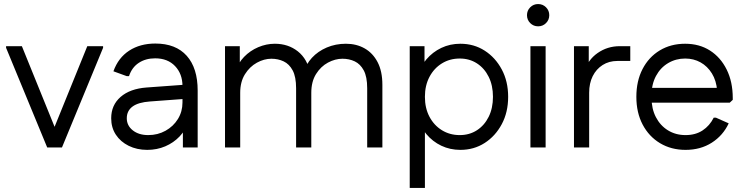

<svg xmlns="http://www.w3.org/2000/svg" viewBox="-20 -728 3678 948"><path d="M239 0V-76L411 -500H489V-492L286 0ZM213 0 10 -492V-500H88L260 -76V0Z M707 12Q656 12 615.5 -8Q575 -28 552 -63Q529 -98 529 -144Q529 -209 575.5 -249.5Q622 -290 704 -296L896 -310V-240L721 -227Q663 -223 634.5 -202Q606 -181 606 -144Q606 -108 635.5 -84.5Q665 -61 712 -61Q759 -61 797.5 -82.5Q836 -104 858.5 -140.5Q881 -177 881 -222V-303Q881 -363 844.5 -401.5Q808 -440 746 -440Q699 -440 665 -417.5Q631 -395 617 -352H606L540 -376Q564 -443 618 -478Q672 -513 747 -513Q848 -513 902 -452.5Q956 -392 956 -281V0H883V-145L909 -126Q897 -86 867 -54.5Q837 -23 796 -5.5Q755 12 707 12Z M1091 0V-500H1164V-355L1142 -374Q1155 -416 1185 -447Q1215 -478 1255 -495Q1295 -512 1337 -512Q1403 -512 1450.5 -474.5Q1498 -437 1512 -366H1478Q1490 -410 1520 -442.5Q1550 -475 1593.5 -493.5Q1637 -512 1688 -512Q1740 -512 1780.5 -489Q1821 -466 1844.5 -421Q1868 -376 1868 -309V0H1793V-292Q1793 -349 1776 -380.5Q1759 -412 1731.5 -425Q1704 -438 1671 -438Q1635 -438 1599.5 -419Q1564 -400 1540.5 -362.5Q1517 -325 1517 -270V0H1442V-292Q1442 -349 1425 -380.5Q1408 -412 1380.5 -425Q1353 -438 1320 -438Q1284 -438 1248.5 -418.5Q1213 -399 1189.5 -361.5Q1166 -324 1166 -270V0Z M2253 12Q2202 12 2159 -8.5Q2116 -29 2085 -66Q2054 -103 2039 -152V-348Q2054 -398 2085 -434.5Q2116 -471 2159 -491.5Q2202 -512 2253 -512Q2320 -512 2373 -478Q2426 -444 2457.5 -385Q2489 -326 2489 -250Q2489 -174 2457.5 -115Q2426 -56 2373 -22Q2320 12 2253 12ZM2003 200V-500H2076V-313L2064 -250L2078 -187V200ZM2250 -61Q2298 -61 2335 -85Q2372 -109 2393 -151.5Q2414 -194 2414 -250Q2414 -306 2393 -348.5Q2372 -391 2335 -415Q2298 -439 2250 -439Q2201 -439 2162 -415Q2123 -391 2100.5 -348.5Q2078 -306 2078 -250Q2078 -194 2100.5 -151.5Q2123 -109 2162 -85Q2201 -61 2250 -61Z M2599 0V-500H2674V0ZM2637 -598Q2614 -598 2598 -614Q2582 -630 2582 -653Q2582 -676 2598 -692Q2614 -708 2637 -708Q2660 -708 2676 -692Q2692 -676 2692 -653Q2692 -630 2676 -614Q2660 -598 2637 -598Z M2814 0V-500H2887V-355L2865 -374Q2882 -432 2930.5 -466Q2979 -500 3040 -500H3092V-427H3028Q2987 -427 2955.5 -407Q2924 -387 2906.5 -352Q2889 -317 2889 -270V0Z M3365 12Q3294 12 3239 -21Q3184 -54 3153 -113Q3122 -172 3122 -250Q3122 -328 3152.5 -387Q3183 -446 3237.5 -479Q3292 -512 3363 -512Q3433 -512 3485.5 -478.5Q3538 -445 3568 -384.5Q3598 -324 3598 -244V-235L3583 -221H3166V-294H3554L3521 -280Q3517 -330 3495 -365.5Q3473 -401 3439 -420Q3405 -439 3363 -439Q3317 -439 3279 -416.5Q3241 -394 3219 -353Q3197 -312 3197 -258V-245Q3197 -191 3218.5 -149.5Q3240 -108 3278 -84.5Q3316 -61 3365 -61Q3414 -61 3449 -84Q3484 -107 3504 -147H3515L3578 -119Q3550 -59 3494.5 -23.5Q3439 12 3365 12Z"/></svg>

Font: Fustat
Style: Regular
Weight: 400
Designer: Mohamed Gaber, Khaled Hosny, Laura Garcia Mut
Foundry: Kief Type Foundry, Alif Type Foundry, Hard Type Foundry
Version: Version 1.007